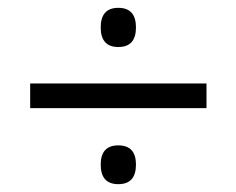

<svg xmlns="http://www.w3.org/2000/svg" viewBox="-20 -660 603 490"><path d="M282 -540Q237 -540 237 -590Q237 -640 282 -640Q327 -640 327 -590Q327 -540 282 -540ZM507 -447V-384H57V-447ZM282 -190Q237 -190 237 -240Q237 -289 282 -289Q327 -289 327 -240Q327 -190 282 -190Z"/></svg>

Font: Noto Sans Oriya UI
Style: Regular
Weight: 400
Designer: Amélie Bonet and Sol Matas
Foundry: Google LLC
Version: Version 2.000